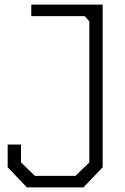

<svg xmlns="http://www.w3.org/2000/svg" viewBox="-20 -810 540 830"><path d="M423.8 -86.9 340.8 0H96.2L13.2 -86.9V-185.1H70.8V-107.9L130.9 -49.8H306.2L366.2 -107.9V-717.8L346.2 -740.2H115.2V-790H423.8Z"/></svg>

Font: Steps Mono
Style: Regular
Weight: 400
Width: 3
Version: Version 1.000;PS 001.000;hotconv 1.0.70;makeotf.lib2.5.58329